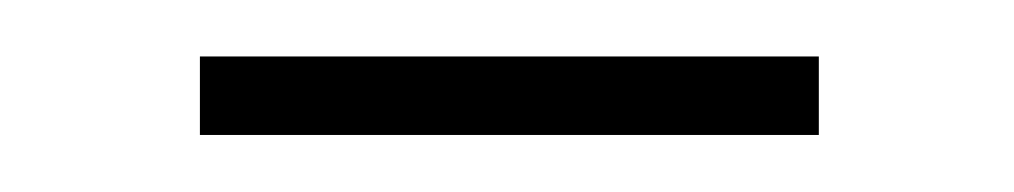

<svg xmlns="http://www.w3.org/2000/svg" viewBox="-20 -603 359 68"><path d="M50.8 -555.2V-583H270V-555.2Z"/></svg>

Font: Dehuti
Style: Book
Weight: 400
Version: Version 1.2